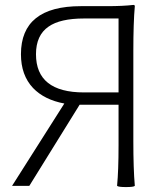

<svg xmlns="http://www.w3.org/2000/svg" viewBox="-20 -754 667 779"><path d="M491 5Q460 5 455 0Q461 -62 461 -164V-329H303L99 0H29L241 -334Q160 -349 114 -397Q65 -449 65 -534Q65 -729 308 -729H415Q478 -729 521 -734Q527 -734 527 -729Q521 -662 521 -547V-364V-182Q521 -68 527 0Q523 5 491 5ZM321 -379H461V-529V-679H321Q224 -679 177 -646Q126 -611 126 -534Q126 -379 321 -379Z"/></svg>

Font: GenSekiGothic TW L
Style: Regular
Weight: 300
Version: Version 1.501;PS 1;hotconv 16.6.51;makeotf.lib2.5.65220